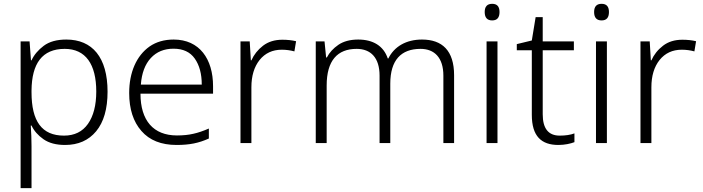

<svg xmlns="http://www.w3.org/2000/svg" viewBox="-20 -749 3679 1005"><path d="M327.1 -542C277.8 -542 238.3 -531.2 209 -509.3C179.7 -487.3 158.2 -461.9 145 -433.1H142.1L134.8 -532.2H87.9V235.8H145V17.1C145 -16.1 143.6 -58.6 141.1 -91.8H145C158.2 -64 179.2 -40 208 -20C236.8 0 274.4 9.8 320.8 9.8C389.6 9.8 443.8 -14.2 483.4 -62C522.9 -109.9 543 -178.7 543 -269C543 -448.7 463.4 -542 327.1 -542ZM318.8 -493.2C428.2 -493.2 483.9 -412.6 483.9 -270C483.9 -198.2 469.2 -141.6 440.4 -100.6C411.6 -59.6 369.6 -39.1 314.9 -39.1C199.2 -39.1 145 -113.8 145 -266.1V-275.9C146.5 -416 200.2 -493.2 318.8 -493.2Z M889.2 -542C839.8 -542 797.9 -529.8 763.2 -505.9C693.8 -457 656.2 -369.6 656.2 -262.2C656.2 -178.2 677.7 -111.8 720.2 -63.5C762.7 -14.6 824.2 9.8 904.3 9.8C972.2 9.8 1020 0 1073.2 -23.9V-76.2C1043.9 -63.5 1017.1 -54.2 992.2 -48.8C967.3 -43 939 -40 906.2 -40C783.2 -40 715.3 -117.7 715.3 -258.8H1095.2V-297.9C1095.2 -439.9 1024.4 -542 889.2 -542ZM888.2 -494.1C938 -494.1 975.1 -477.1 999.5 -442.4C1023.9 -407.7 1036.1 -362.3 1036.1 -306.2H717.3C721.7 -366.2 739.3 -412.6 769.5 -445.3C799.8 -478 839.4 -494.1 888.2 -494.1Z M1458 -541C1418 -541 1384.3 -530.8 1356.9 -509.8C1329.6 -488.8 1309.1 -462.9 1295.9 -433.1H1293L1287.1 -532.2H1238.8V0H1295.9V-292C1295.9 -351.1 1310.1 -398.9 1338.9 -435.1C1367.7 -470.7 1406.2 -488.8 1455.1 -488.8C1477.5 -488.8 1499.5 -485.8 1521 -480L1529.8 -533.2C1507.8 -538.6 1483.9 -541 1458 -541Z M2189 -542C2106.4 -542 2043.9 -505.9 2012.7 -442.9H2009.8C1987.8 -508.8 1932.6 -542 1855 -542C1813 -542 1778.3 -532.7 1751.5 -514.6C1724.6 -496.1 1704.1 -474.1 1690.9 -448.2H1687L1678.7 -532.2H1632.8V0H1689.9V-301.8C1689.9 -431.2 1745.6 -493.2 1846.7 -493.2C1920.4 -493.2 1966.8 -447.3 1966.8 -353V0H2022.9V-311C2022.9 -434.6 2079.6 -493.2 2181.2 -493.2C2253.9 -493.2 2300.8 -447.3 2300.8 -353V0H2356.9V-355C2356.9 -484.4 2294.4 -542 2189 -542Z M2556.2 -729C2530.3 -729 2517.1 -714.8 2517.1 -686C2517.1 -656.7 2530.3 -642.1 2556.2 -642.1C2582 -642.1 2594.7 -656.7 2594.7 -686C2594.7 -714.8 2582 -729 2556.2 -729ZM2526.9 -532.2V0H2584V-532.2Z M2909.7 -39.1C2850.6 -39.1 2820.8 -76.2 2820.8 -150.9V-485.8H2983.9V-532.2H2820.8V-659.2H2783.7L2763.7 -537.1L2685.1 -518.1V-485.8H2763.7V-147.9C2763.7 -36.1 2813.5 9.8 2902.8 9.8C2936 9.8 2966.8 2.9 2986.8 -4.9V-50.8C2966.8 -43 2939 -39.1 2909.7 -39.1Z M3128.9 -729C3103 -729 3089.8 -714.8 3089.8 -686C3089.8 -656.7 3103 -642.1 3128.9 -642.1C3154.8 -642.1 3167.5 -656.7 3167.5 -686C3167.5 -714.8 3154.8 -729 3128.9 -729ZM3099.6 -532.2V0H3156.7V-532.2Z M3551.8 -541C3511.7 -541 3478 -530.8 3450.7 -509.8C3423.3 -488.8 3402.8 -462.9 3389.6 -433.1H3386.7L3380.9 -532.2H3332.5V0H3389.6V-292C3389.6 -351.1 3403.8 -398.9 3432.6 -435.1C3461.4 -470.7 3500 -488.8 3548.8 -488.8C3571.3 -488.8 3593.3 -485.8 3614.7 -480L3623.5 -533.2C3601.6 -538.6 3577.6 -541 3551.8 -541Z"/></svg>

Font: Noto Reveo Sans
Style: Regular
Weight: 300
Designer: Monotype Design Team
Foundry: Monotype Imaging Inc.
Version: Version 2.007